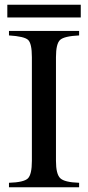

<svg xmlns="http://www.w3.org/2000/svg" viewBox="-20 -793 373 813"><path d="M322 -719H11V-773H322ZM315 0H18V-19Q81 -21 98 -37.5Q115 -54 115 -112V-551Q115 -609 99 -624Q83 -639 18 -643V-662H315V-643Q252 -640 234.5 -624Q217 -608 217 -551V-112Q217 -56 235 -38.5Q253 -21 315 -19Z"/></svg>

Font: STIX MathJax Latin
Style: Regular
Weight: 400
Designer: MicroPress Inc., with final additions and corrections provided by Coen Hoffman, Elsevier (retired)
Version: Version 1.1.1